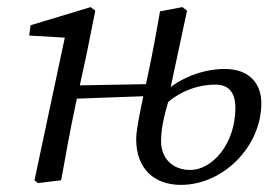

<svg xmlns="http://www.w3.org/2000/svg" viewBox="-20 -507 760 540"><path d="M87 8 152 0C165 -71 177 -140 192 -210L223 -352L248 -477L235 -487L66 -436L62 -407L182 -400L165 -414L77 0L87 8ZM154 -228 427 -238V-271L154 -266V-228ZM489 13C606 13 715 -93 715 -217C715 -267 686 -313 612 -313C540 -313 459 -278 418 -219L421 -186C459 -238 522 -269 586 -269C623 -269 642 -247 642 -204C642 -102 577 -29 515 -29C467 -29 433 -60 433 -110C433 -156 447 -199 461 -248L459 -257L506 -477L493 -487L430 -475C419 -411 407 -346 393 -282C378 -214 363 -144 363 -116C363 -29 417 13 489 13Z"/></svg>

Font: Source Serif Variable
Style: Italic
Weight: 389
Italic angle: -12°
Designer: Frank Grießhammer
Foundry: Adobe Systems Incorporated
Version: Version 3.001;hotconv 1.0.111;makeotfexe 2.5.65597